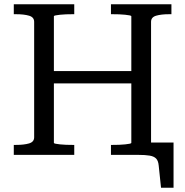

<svg xmlns="http://www.w3.org/2000/svg" viewBox="-20 -730 873 905"><path d="M45 0V-47H56Q93 -47 117 -54Q141 -61 141 -83V-627Q141 -649 117 -656Q93 -663 56 -663H45V-710H330V-663H321Q307 -663 291.5 -662.5Q276 -662 263 -660.5Q250 -659 242 -657.5Q234 -656 234 -653V-395H599V-653Q599 -656 591 -657.5Q583 -659 570 -660.5Q557 -662 541.5 -662.5Q526 -663 512 -663H503V-710H788V-663H777Q740 -663 716 -656Q692 -649 692 -627V-58H798V155H739L728 50Q726 28 716 17.5Q706 7 685.5 3.5Q665 0 631 0H503V-47H512Q526 -47 541.5 -47.5Q557 -48 570 -49.5Q583 -51 591 -52.5Q599 -54 599 -57V-337H234V-57Q234 -54 242 -52.5Q250 -51 263 -49.5Q276 -48 291.5 -47.5Q307 -47 321 -47H330V0Z"/></svg>

Font: Roboto Serif 20pt
Style: Regular
Weight: 400
Designer: Greg Gazdowicz
Foundry: Commercial Type
Version: Version 1.008